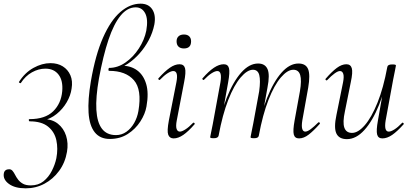

<svg xmlns="http://www.w3.org/2000/svg" viewBox="-70 -745 2239 1046"><path d="M269 -248Q274 -306 249 -338.5Q224 -371 177 -371Q140 -371 104 -351Q68 -331 43 -292Q42 -291 37 -293.5Q32 -296 33 -298Q65 -349 112 -375Q159 -401 205 -401Q244 -401 272 -383.5Q300 -366 313.5 -335Q327 -304 320 -262Q315 -225 293.5 -188Q272 -151 238.5 -124Q205 -97 164 -88L167 -96Q214 -96 245.5 -71Q277 -46 290 -5.5Q303 35 295 82Q285 141 252 186Q219 231 172 256Q125 281 70 281Q11 281 -22 256.5Q-55 232 -49 199Q-47 188 -39.5 182.5Q-32 177 -20 177Q-9 177 -1.5 186Q6 195 12.5 208Q19 221 29 234Q39 247 55 256Q71 265 98 265Q139 265 167 242.5Q195 220 212.5 185.5Q230 151 237 117Q247 65 237 19Q227 -27 191.5 -55.5Q156 -84 91 -84Q88 -84 87 -90Q86 -96 91 -96Q176 -96 219.5 -138.5Q263 -181 269 -248Z M559 -365 594 -387Q643 -387 677.5 -361.5Q712 -336 726.5 -287Q741 -238 728 -165Q721 -124 694.5 -83Q668 -42 626 -15Q584 12 528 12Q475 12 446 -24.5Q417 -61 412.5 -131.5Q408 -202 425 -302Q450 -447 491.5 -540.5Q533 -634 585.5 -679.5Q638 -725 696 -725Q739 -725 759.5 -694Q780 -663 771 -612Q762 -567 740.5 -526.5Q719 -486 689.5 -453Q660 -420 626 -397.5Q592 -375 559 -365ZM562 -9Q593 -9 618.5 -27Q644 -45 661 -75Q678 -105 684 -140Q704 -257 659.5 -308Q615 -359 525 -359Q520 -359 521 -367Q522 -375 524 -375Q571 -375 613.5 -404.5Q656 -434 686.5 -481Q717 -528 727 -578Q738 -640 721 -672.5Q704 -705 669 -705Q624 -705 587 -660Q550 -615 521 -528.5Q492 -442 469 -317Q451 -215 455 -146.5Q459 -78 485.5 -43.5Q512 -9 562 -9Z M876 9Q854 9 846.5 -11Q839 -31 850 -89L891 -297Q903 -358 874 -358Q862 -358 843 -346Q824 -334 802 -311Q799 -307 794.5 -311.5Q790 -316 794 -319Q828 -357 855.5 -376Q883 -395 908 -395Q932 -395 938 -373.5Q944 -352 933 -297L893 -89Q887 -58 892 -43Q897 -28 910 -28Q921 -28 940 -40Q959 -52 981 -75Q985 -79 989 -74.5Q993 -70 989 -67Q956 -29 928.5 -10Q901 9 876 9ZM932 -481Q913 -481 902.5 -491Q892 -501 892 -520Q892 -537 902.5 -547Q913 -557 932 -557Q951 -557 961 -547Q971 -537 971 -520Q971 -481 932 -481Z M1559 9Q1536 9 1530.5 -12.5Q1525 -34 1535 -89L1564 -248Q1574 -307 1565.5 -336Q1557 -365 1528 -365Q1496 -365 1460 -323Q1424 -281 1392.5 -200.5Q1361 -120 1340 -6L1330 -7Q1350 -123 1385 -211.5Q1420 -300 1464 -349.5Q1508 -399 1556 -399Q1596 -399 1608.5 -368.5Q1621 -338 1609 -267L1577 -89Q1572 -58 1576.5 -43Q1581 -28 1593 -28Q1605 -28 1623 -41.5Q1641 -55 1663 -77Q1667 -81 1671 -77Q1675 -73 1671 -69Q1638 -32 1611.5 -11.5Q1585 9 1559 9ZM1095 8Q1082 8 1078.5 6.5Q1075 5 1075 2Q1075 -1 1080 -23.5Q1085 -46 1089 -68L1131 -297Q1141 -358 1114 -358Q1102 -358 1083 -346Q1064 -334 1042 -311Q1039 -307 1034.5 -311.5Q1030 -316 1034 -319Q1067 -357 1095.5 -376Q1124 -395 1149 -395Q1172 -395 1177.5 -373.5Q1183 -352 1173 -297L1121 -6Q1118 8 1095 8ZM1315 8Q1302 8 1298.5 6.5Q1295 5 1295 2Q1295 -1 1300.5 -26.5Q1306 -52 1310 -74L1342 -248Q1350 -307 1342.5 -336Q1335 -365 1308 -365Q1277 -365 1241 -323Q1205 -281 1173.5 -200.5Q1142 -120 1121 -6L1110 -7Q1130 -123 1165 -211.5Q1200 -300 1244 -349.5Q1288 -399 1336 -399Q1374 -399 1387.5 -368.5Q1401 -338 1387 -267L1340 -6Q1338 8 1315 8Z M1820 13Q1777 13 1762.5 -18Q1748 -49 1763 -119L1799 -297Q1805 -328 1800 -343Q1795 -358 1782 -358Q1771 -358 1753 -345Q1735 -332 1713 -309Q1709 -305 1705 -309Q1701 -313 1705 -317Q1738 -355 1765 -375Q1792 -395 1817 -395Q1840 -395 1846.5 -373.5Q1853 -352 1841 -297L1809 -138Q1796 -78 1806 -49.5Q1816 -21 1848 -21Q1881 -21 1917.5 -63Q1954 -105 1986.5 -185.5Q2019 -266 2040 -380L2051 -379Q2031 -263 1995.5 -174.5Q1960 -86 1915 -36.5Q1870 13 1820 13ZM2013 9Q1990 9 1984.5 -12.5Q1979 -34 1989 -89L2040 -380Q2042 -394 2066 -394Q2079 -394 2083 -392.5Q2087 -391 2087 -388Q2087 -385 2082 -361.5Q2077 -338 2072 -312L2031 -89Q2021 -28 2048 -28Q2060 -28 2079 -40Q2098 -52 2120 -75Q2123 -79 2127.5 -74.5Q2132 -70 2128 -67Q2094 -29 2066.5 -10Q2039 9 2013 9Z"/></svg>

Font: Cormorant Infant Light
Style: Italic
Weight: 300
Italic angle: -10°
Designer: Christian Thalmann (Catharsis Fonts)
Foundry: Catharsis Fonts
Version: Version 4.001